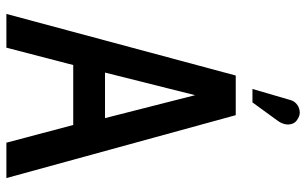

<svg xmlns="http://www.w3.org/2000/svg" viewBox="-194 -740 935 586"><g transform="rotate(90 273.0 -447.5)"><path d="M349 -828Q357 -839 359.5 -850.5Q362 -862 358 -873Q354 -884 342 -890Q331 -897 318.5 -895Q306 -893 297 -885Q288 -877 285 -864L252 -751H293ZM524 0 332 -700H211L23 0H126L179 -204H362L416 0ZM202 -301 271 -576 341 -301Z"/></g></svg>

Font: Advent Pro SemiBold
Style: Regular
Weight: 600
Designer: VivaRado, Andreas Kalpakidis
Foundry: VivaRado, Andreas Kalpakidis
Version: Version 3.000